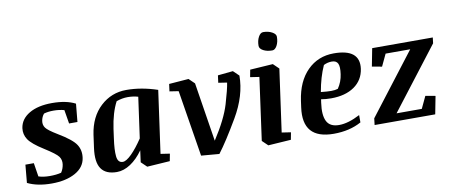

<svg xmlns="http://www.w3.org/2000/svg" viewBox="-68 -1048 3129 1336"><g transform="rotate(-10 1496.0 -380.0)"><path d="M467.3 -507.3 455.1 -379.9H396L379.9 -477.1Q344.2 -486.8 304.7 -486.8Q265.1 -486.8 236.3 -478Q219.2 -457.5 214.8 -429.7Q210.4 -401.9 225.6 -380.9Q240.7 -359.9 303.7 -321.8Q401.4 -263.7 428.2 -222.4Q455.1 -181.2 447.3 -127.9Q438 -62 371.8 -25.6Q305.7 10.7 205.1 10.7Q104.5 10.7 35.2 -23.4L46.9 -150.4H106.4L121.6 -54.2Q155.3 -43 201.2 -43Q247.1 -43 281.7 -51.8Q298.3 -76.2 302.7 -107.4Q307.1 -138.7 290 -162.6Q272.9 -186.5 192.9 -236.8Q112.8 -287.1 88.6 -324Q64.5 -360.8 70.3 -404.3Q79.6 -467.3 141.4 -503.9Q203.1 -540.5 303.2 -540.5Q403.3 -540.5 467.3 -507.3Z M718.3 -51.8Q743.2 -51.8 782 -90.6Q820.8 -129.4 862.3 -191.9L902.3 -479.5Q867.7 -489.7 828.6 -489.7Q789.6 -489.7 749 -475.1Q710 -401.4 693.8 -289.1L685.1 -225.1Q673.3 -143.6 678.2 -97.7Q683.1 -51.8 718.3 -51.8ZM666 10.7Q587.9 10.7 555.7 -36.4Q523.4 -83.5 537.1 -182.1L549.8 -273.9Q567.9 -397 645 -468.8Q722.2 -540.5 828.1 -540.5Q934.1 -540.5 1047.4 -502.4L985.8 -61L1050.3 -51.3L1040.5 0L879.4 10.7L839.8 -27.3L851.1 -109.9Q811 -53.2 762.7 -21.2Q714.4 10.7 666 10.7Z M1261.7 0 1186 -468.8 1122.6 -478.5 1129.4 -529.8 1268.1 -540.5 1307.6 -502.4 1373.5 -85.9Q1461.9 -222.2 1491.7 -322.5Q1521.5 -422.9 1528.3 -469.2L1467.3 -478.5L1474.1 -529.8L1581.5 -540.5L1621.1 -502.4Q1621.1 -361.8 1534.4 -213.9Q1447.8 -65.9 1389.2 10.7Z M1788.1 -682.6Q1788.1 -718.8 1802.2 -745.1Q1816.4 -771.5 1835.9 -771.5Q1871.6 -771.5 1898.2 -757.1Q1924.8 -742.7 1924.8 -723.6Q1924.8 -686.5 1910.6 -660.6Q1896.5 -634.8 1877 -634.8Q1839.8 -634.8 1814 -648.7Q1788.1 -662.6 1788.1 -682.6ZM1702.1 -529.8 1863.8 -540.5 1903.3 -502.4 1841.8 -61 1905.8 -51.3 1896 0 1734.9 10.7 1695.3 -27.3 1756.3 -468.8 1692.4 -478.5Z M2159.2 -291Q2204.1 -286.1 2231.9 -286.1Q2259.3 -286.1 2279.3 -292.5Q2309.1 -335.9 2316.4 -389.2Q2324.2 -442.4 2313 -464.6Q2301.8 -486.8 2271 -486.8Q2240.2 -486.8 2212.9 -472.7Q2177.2 -394 2159.2 -291ZM2293.9 -540.5Q2480 -540.5 2461.4 -402.3Q2450.2 -323.7 2387 -279.5Q2323.7 -235.4 2223.1 -235.4Q2184.6 -235.4 2151.9 -241.2L2148.4 -216.3Q2136.2 -131.8 2158.4 -87.4Q2180.7 -43 2245.1 -43Q2309.6 -43 2393.6 -86.9V-35.2Q2311 10.7 2198.2 10.7Q1975.1 10.7 2005.9 -209.5L2012.2 -254.9Q2031.7 -390.1 2107.2 -465.3Q2182.6 -540.5 2293.9 -540.5Z M2823.2 -476.1H2649.4L2609.4 -391.1L2539.6 -403.8L2564 -529.8H2992.2L2987.3 -489.3L2652.3 -53.7H2830.6L2870.6 -138.7L2940.4 -126L2916 0H2487.8L2493.2 -46.4Z"/></g></svg>

Font: NoticiaText-BoldItalic
Style: Bold Italic
Weight: 700
Italic angle: -8°
Designer: JM Sole
Foundry: JM Sole
Version: Version 1.003